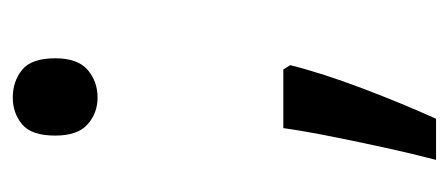

<svg xmlns="http://www.w3.org/2000/svg" viewBox="-226 -364 719 308"><g transform="rotate(-90 134.0 -210.5)"><path d="M70 -482Q70 -520 88 -535Q106 -550 131 -550Q157 -550 175.5 -535Q194 -520 194 -482Q194 -446 175.5 -430Q157 -414 131 -414Q106 -414 88 -430Q70 -446 70 -482ZM183 -105Q170 -53 145.5 11.5Q121 76 97 129H31Q41 91 50.5 47.5Q60 4 68.5 -38.5Q77 -81 82 -116H176Z"/></g></svg>

Font: Noto Sans Historical
Style: Regular
Weight: 400
Designer: Monotype Design Team
Foundry: Monotype Imaging Inc.
Version: Version 2.013; ttfautohint (v1.8.4.7-5d5b)